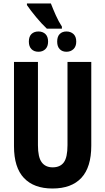

<svg xmlns="http://www.w3.org/2000/svg" viewBox="-20 -1068 602 1098"><path d="M271 -1048Q283 -1017 299 -981Q315 -945 334 -916V-904H248Q220 -930 187.5 -969Q155 -1008 134 -1039V-1048ZM200 -888Q224 -888 239.5 -873.5Q255 -859 255 -830Q255 -802 239.5 -787Q224 -772 200 -772Q175 -772 160 -787Q145 -802 145 -830Q145 -859 160 -873.5Q175 -888 200 -888ZM360 -888Q384 -888 400 -873.5Q416 -859 416 -830Q416 -802 400 -787Q384 -772 360 -772Q336 -772 321.5 -787Q307 -802 307 -830Q307 -859 321.5 -873.5Q336 -888 360 -888ZM502 -235Q502 -112 445.5 -51Q389 10 280 10Q174 10 117 -50Q60 -110 60 -232V-714H197V-237Q197 -169 218.5 -140Q240 -111 281 -111Q324 -111 345 -139.5Q366 -168 366 -238V-714H502Z"/></svg>

Font: Noto Sans ExtraCondensed
Style: Bold
Weight: 700
Width: 2
Designer: Monotype Design Team
Foundry: Monotype Imaging Inc.
Version: Version 2.013; ttfautohint (v1.8.4.7-5d5b)